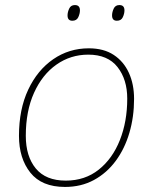

<svg xmlns="http://www.w3.org/2000/svg" viewBox="-20 -729 605 759"><path d="M237 10Q145 10 100 -46.5Q55 -103 55 -192Q55 -297 91.5 -374.5Q128 -452 190.5 -495Q253 -538 331 -538Q390 -538 429.5 -512Q469 -486 489.5 -441Q510 -396 510 -338Q510 -267 491.5 -204Q473 -141 437.5 -93Q402 -45 351.5 -17.5Q301 10 237 10ZM240 -15Q316 -15 370.5 -58.5Q425 -102 454 -175.5Q483 -249 483 -339Q483 -415 444.5 -464Q406 -513 329 -513Q259 -513 203 -473.5Q147 -434 114.5 -362Q82 -290 82 -192Q82 -111 121.5 -63Q161 -15 240 -15ZM442 -647Q423 -647 423 -668Q423 -681 429.5 -695Q436 -709 452 -709Q472 -709 472 -688Q472 -675 465.5 -661Q459 -647 442 -647ZM266 -647Q247 -647 247 -668Q247 -681 253.5 -695Q260 -709 276 -709Q296 -709 296 -688Q296 -675 289.5 -661Q283 -647 266 -647Z"/></svg>

Font: Noto Sans Thin
Style: Italic
Weight: 100
Italic angle: -12°
Designer: Monotype Design Team
Foundry: Monotype Imaging Inc.
Version: Version 2.013; ttfautohint (v1.8.4.7-5d5b)